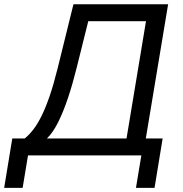

<svg xmlns="http://www.w3.org/2000/svg" viewBox="-42 -748 883 924"><path d="M-22 156.2 17.1 -81.5H76.7Q97.2 -97.7 117.4 -123.5Q137.7 -149.4 157.5 -189Q177.2 -228.5 196.8 -285.4Q216.3 -342.3 235.8 -420.9L311.5 -727.5H767.1L659.7 -81.5H740.7L701.7 156.2H612.3L638.2 0H92.8L66.9 156.2ZM183.6 -81.5H566.9L660.6 -646H382.8L326.7 -420.9Q307.6 -343.8 285.2 -276.6Q262.7 -209.5 237.5 -159.2Q212.4 -108.9 183.6 -81.5Z"/></svg>

Font: Inter Variable
Style: Italic
Weight: 400
Italic angle: -9.39999°
Designer: Rasmus Andersson
Foundry: rsms
Version: Version 4.001;git-9221beed3